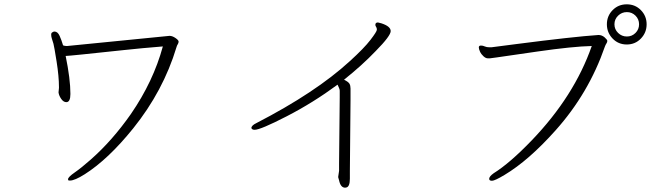

<svg xmlns="http://www.w3.org/2000/svg" viewBox="-20 -818 3040 889"><path d="M251 -390 253 -411V-415Q253 -464 242 -533.5Q231 -603 227.5 -615.5Q224 -628 220.5 -638Q217 -648 217 -657Q217 -666 222 -668Q227 -672 232 -672Q247 -672 256 -652Q265 -632 272 -608Q280 -605 288 -605H291L765 -652Q778 -652 792.5 -642Q807 -632 807 -625.5Q807 -619 803 -613Q799 -607 797 -599Q736 -397 597 -224Q481 -80 372 -11Q326 18 304 18Q297 18 296 16.5Q295 15 295 12Q295 2 326 -19.5Q357 -41 400 -79Q500 -167 586 -290Q690 -441 734 -603Q635 -595 552 -586Q301 -559 285 -559H284Q306 -452 306 -383Q306 -345 287 -345Q274 -345 263.5 -360Q253 -375 251 -390Z M1159 -217Q1147 -217 1144 -225Q1144 -237 1167 -248Q1442 -390 1600 -535Q1666 -595 1695.5 -633.5Q1725 -672 1725 -680.5Q1725 -689 1721.5 -693.5Q1718 -698 1718 -703Q1718 -714 1730 -714Q1731 -714 1746 -710Q1789 -696 1789 -674Q1789 -652 1720 -582Q1656 -515 1573 -449Q1593 -439 1598 -430.5Q1603 -422 1603 -408V-354L1600 -26V9Q1600 46 1584 50L1578 51Q1557 51 1550 17Q1547 5 1546 3V0L1550 -27V-60L1553 -367V-398Q1553 -404 1549.5 -411.5Q1546 -419 1543 -426Q1429 -342 1307.5 -279.5Q1186 -217 1159 -217Z M2882 -612Q2843 -612 2816.5 -639.5Q2790 -667 2790 -705.5Q2790 -744 2816.5 -771Q2843 -798 2882 -798Q2921 -798 2947.5 -771Q2974 -744 2974 -705.5Q2974 -667 2947.5 -639.5Q2921 -612 2882 -612ZM2882.5 -649Q2906 -649 2922.5 -665.5Q2939 -682 2939 -705.5Q2939 -729 2922.5 -745.5Q2906 -762 2882.5 -762Q2859 -762 2842 -745.5Q2825 -729 2825 -705.5Q2825 -682 2842 -665.5Q2859 -649 2882.5 -649ZM2255 -599Q2306 -605 2371 -614Q2634 -648 2751 -656Q2767 -656 2779.5 -645Q2792 -634 2792 -628.5Q2792 -623 2788 -617Q2784 -611 2781 -603Q2706 -386 2552 -214Q2428 -75 2316 -8Q2271 19 2258 19Q2245 19 2245 10Q2245 -1 2266 -16Q2340 -62 2442 -168Q2639 -373 2720 -605Q2632 -603 2469 -579.5Q2306 -556 2279 -552Q2252 -548 2249 -548Q2249 -548 2238 -548Q2229 -548 2218.5 -557.5Q2208 -567 2202.5 -579Q2197 -591 2197 -598.5Q2197 -606 2205 -607H2208Q2216 -607 2224.5 -603Q2233 -599 2247 -599Z"/></svg>

Font: LXGW WenKai Lite Light
Style: Regular
Weight: 300
Designer: LXGW / Fontworks Inc.
Foundry: LXGW / Fontworks Inc.
Version: Version 1.511; March 25, 2025